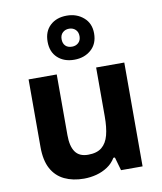

<svg xmlns="http://www.w3.org/2000/svg" viewBox="-92 -911 839 994"><g transform="rotate(-10 328.0 -413.5)"><path d="M578.2 -545.8V0H464.9L445 -70H437.1Q420.1 -42 393.6 -24.5Q367.1 -7 335.1 1.5Q303.1 10 269.1 10Q211 10 167 -11Q123 -32 99 -76Q75.1 -120 75.1 -189.9V-545.8H223.1V-226.4Q223.1 -168.3 244.2 -138.3Q265.3 -108.2 311.6 -108.2Q357.8 -108.2 383.5 -129.3Q409.1 -150.3 419.7 -190.4Q430.2 -230.4 430.2 -288.5V-545.8ZM326.7 -605Q272.8 -605 239.3 -636Q205.9 -666.9 205.9 -720.9Q205.9 -774.8 239.1 -805.7Q272.3 -836.7 326.6 -836.7Q378.6 -836.7 414.5 -805.7Q450.5 -774.8 450.5 -721.9Q450.5 -666.9 415 -636Q379.6 -605 326.7 -605ZM326.7 -673.7Q346.8 -673.7 360.3 -686.2Q373.8 -698.8 373.8 -720.7Q373.8 -742.7 360.4 -755.3Q347 -768 326.8 -768Q306.6 -768 293.1 -755.5Q279.5 -742.9 279.5 -721Q279.5 -699 291.7 -686.4Q304 -673.7 326.7 -673.7Z"/></g></svg>

Font: Noto Sans Hebrew
Style: Regular
Weight: 400
Designer: Monotype Design Team
Foundry: Monotype Imaging Inc.
Version: Version 2.003;January 10, 2023;FontCreator 14.0.0.2877 64-bi